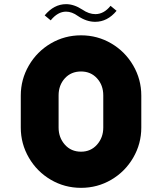

<svg xmlns="http://www.w3.org/2000/svg" viewBox="-20 -885 780 924"><path d="M370 -715Q449 -715 515.5 -676Q582 -637 621 -570Q660 -503 660 -425V-271Q660 -193 621 -126Q582 -59 515.5 -20Q449 19 370 19Q291 19 224.5 -20Q158 -59 119 -126Q80 -193 80 -271V-425Q80 -503 119 -570Q158 -637 224.5 -676Q291 -715 370 -715ZM370 -155Q417 -155 447 -189Q477 -223 477 -271V-426Q477 -475 447 -508Q417 -541 370 -541Q322 -541 292 -508Q262 -475 262 -426V-271Q262 -223 292 -189Q322 -155 370 -155ZM541 -833Q497 -780 438 -780Q396 -780 355 -808Q326 -829 298 -829Q258 -829 224 -787L195 -811Q240 -865 298 -865Q336 -865 376 -839Q408 -817 439 -817Q480 -817 512 -857Z"/></svg>

Font: Major Mono Display
Style: Regular
Weight: 400
Designer: Emre Parlak
Foundry: Emre Parlak
Version: Version 2.000; ttfautohint (v1.8) -l 8 -r 50 -G 200 -x 14 -D